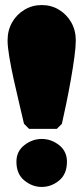

<svg xmlns="http://www.w3.org/2000/svg" viewBox="-20 -730 330 760"><path d="M95 -220 75 -240Q67 -275 56 -321Q45 -367 34.5 -414.5Q24 -462 17 -503.5Q10 -545 10 -570Q10 -610 28 -641.5Q46 -673 77 -691.5Q108 -710 145 -710Q183 -710 213.5 -691.5Q244 -673 262 -641.5Q280 -610 280 -570Q280 -545 274.5 -504Q269 -463 260.5 -415Q252 -367 242.5 -321Q233 -275 225 -240L205 -220ZM145 10Q108 10 76.5 -15.5Q45 -41 45 -90Q45 -131 76.5 -155.5Q108 -180 145 -180Q183 -180 214 -155.5Q245 -131 245 -90Q245 -41 214 -15.5Q183 10 145 10Z"/></svg>

Font: GTL001
Style: Regular
Weight: 400
Designer: Eli Heuer
Foundry: GTL Type Label
Version: Version 0.100; ttfautohint (v1.8.4.7-5d5b)